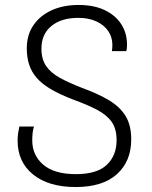

<svg xmlns="http://www.w3.org/2000/svg" viewBox="-20 -744 613 774"><path d="M285 10Q176 10 113.5 -40.5Q51 -91 51 -177Q51 -193 53 -207Q55 -221 58 -234H117Q113 -222 111.5 -208Q110 -194 110 -178Q110 -118 154.5 -80Q199 -42 286 -42Q371 -42 410.5 -79.5Q450 -117 450 -179Q450 -225 430 -253Q410 -281 371 -301.5Q332 -322 274 -343Q222 -363 186 -384Q150 -405 128.5 -429.5Q107 -454 97.5 -483.5Q88 -513 88 -549Q88 -603 114.5 -642Q141 -681 188 -702.5Q235 -724 297 -724Q358 -724 401.5 -703.5Q445 -683 468.5 -647Q492 -611 492 -564Q492 -558 491.5 -550.5Q491 -543 489 -538H431Q432 -543 432.5 -550Q433 -557 433 -563Q433 -594 416.5 -618.5Q400 -643 369 -657.5Q338 -672 296 -672Q227 -672 187 -639Q147 -606 147 -548Q147 -506 165.5 -478.5Q184 -451 220 -431Q256 -411 310 -390Q376 -366 420 -339.5Q464 -313 486.5 -276Q509 -239 509 -182Q509 -94 451.5 -42Q394 10 285 10Z"/></svg>

Font: Noto Sans Georgian Light
Style: Regular
Weight: 300
Version: Version 2.002